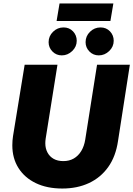

<svg xmlns="http://www.w3.org/2000/svg" viewBox="-20 -1073 768 1106"><path d="M339 13Q251 13 186.5 -18Q122 -49 86.5 -105Q51 -161 51 -236Q51 -250 52 -263Q53 -276 55 -289L122 -700H311L243 -274Q242 -267 241.5 -260.5Q241 -254 241 -248Q241 -218 253.5 -194.5Q266 -171 289 -158Q312 -145 345 -145Q379 -145 405 -160Q431 -175 448 -203Q465 -231 471 -269L539 -700H728L660 -262Q647 -172 603.5 -111Q560 -50 492.5 -18.5Q425 13 339 13ZM549 -754Q517 -754 495 -776.5Q473 -799 473 -830Q473 -865 498.5 -890Q524 -915 559 -915Q592 -915 613.5 -892.5Q635 -870 635 -838Q635 -804 609 -779Q583 -754 549 -754ZM336 -754Q304 -754 282 -776.5Q260 -799 260 -830Q260 -865 285.5 -890Q311 -915 346 -915Q379 -915 400.5 -892.5Q422 -870 422 -838Q422 -804 396 -779Q370 -754 336 -754ZM306 -952 323 -1053H633L616 -952Z"/></svg>

Font: MuseoModerno ExtraBold
Style: Italic
Weight: 800
Italic angle: -9°
Designer: Pablo Cosgaya, Héctor Gatti, Marcela Romero, and the Authors of The MuseoModerno Project.
Foundry: Omnibus-Type Team
Version: Version 1.003